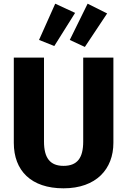

<svg xmlns="http://www.w3.org/2000/svg" viewBox="-20 -1006 691 1043"><path d="M192 -789 275 -756 388 -936 280 -986ZM359 -789 441 -751 562 -933 456 -986ZM596 -693H432V-237C432 -148 400 -105 325 -105C252 -105 219 -148 219 -237V-693H55V-230C55 -79 149 17 325 17C503 17 596 -88 596 -230Z"/></svg>

Font: Fira Sans
Style: Bold
Weight: 700
Designer: Carrois Corporate & Edenspiekermann AG
Foundry: Carrois Corporate GbR & Edenspiekermann AG
Version: Version 4.203